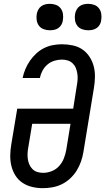

<svg xmlns="http://www.w3.org/2000/svg" viewBox="-20 -974 550 1002"><path d="M203 8Q175 8 147.5 1.5Q120 -5 97.5 -20Q75 -35 60.5 -58Q46 -81 39.5 -107.5Q33 -134 33.5 -163Q34 -192 39 -221L70 -407H362L381 -528Q384 -543 385 -559Q386 -575 383.5 -590.5Q381 -606 375.5 -619.5Q370 -633 359 -643.5Q348 -654 333.5 -658.5Q319 -663 303 -663Q284 -663 264 -657Q244 -651 228 -637.5Q212 -624 202 -605.5Q192 -587 188 -567H98Q103 -591 112.5 -613.5Q122 -636 136 -656.5Q150 -677 169 -694.5Q188 -712 210 -723Q232 -734 256 -738.5Q280 -743 303 -743Q332 -743 360 -737Q388 -731 410 -716Q432 -701 447 -678Q462 -655 469 -628.5Q476 -602 475.5 -572.5Q475 -543 470 -514L415 -179Q411 -155 402.5 -130.5Q394 -106 380 -83.5Q366 -61 346 -42.5Q326 -24 302.5 -12.5Q279 -1 253.5 3.5Q228 8 203 8ZM205 -72Q228 -72 250.5 -81Q273 -90 289 -108Q305 -126 313.5 -148Q322 -170 326 -193L348 -328H148L128 -207Q125 -192 124 -176Q123 -160 125 -145Q127 -130 133 -116Q139 -102 149.5 -91.5Q160 -81 174.5 -76.5Q189 -72 205 -72ZM440 -816Q424 -816 408.5 -821.5Q393 -827 383.5 -839.5Q374 -852 371.5 -868.5Q369 -885 372 -902Q374 -913 380 -924Q386 -935 396 -942Q406 -949 417.5 -951.5Q429 -954 440 -954Q457 -954 472 -948.5Q487 -943 496.5 -930.5Q506 -918 508.5 -901.5Q511 -885 508 -868Q507 -857 501 -846Q495 -835 485 -828Q475 -821 463.5 -818.5Q452 -816 440 -816ZM240 -816Q224 -816 208.5 -821.5Q193 -827 183.5 -839.5Q174 -852 171.5 -868.5Q169 -885 172 -902Q174 -913 180 -924Q186 -935 196 -942Q206 -949 217.5 -951.5Q229 -954 240 -954Q257 -954 272 -948.5Q287 -943 296.5 -930.5Q306 -918 308.5 -901.5Q311 -885 308 -868Q307 -857 301 -846Q295 -835 285 -828Q275 -821 263.5 -818.5Q252 -816 240 -816Z"/></svg>

Font: Iosevka Slab Medium Oblique
Style: Regular
Weight: 500
Italic angle: -9°
Monospace: yes
Designer: Belleve Invis
Foundry: Belleve Invis
Version: Version 11.1.1; ttfautohint (v1.8.3)